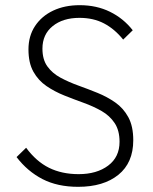

<svg xmlns="http://www.w3.org/2000/svg" viewBox="-20 -712 593 742"><path d="M282 10Q202 10 144 -20Q86 -50 44 -105L81 -141Q120 -88 169.5 -63.5Q219 -39 284 -39Q354 -39 398 -72Q442 -105 442 -164Q442 -208 423 -236.5Q404 -265 372.5 -283Q341 -301 303.5 -314.5Q266 -328 228.5 -343Q191 -358 159.5 -379.5Q128 -401 109 -435Q90 -469 90 -521Q90 -573 115.5 -611.5Q141 -650 185.5 -671Q230 -692 288 -692Q353 -692 405 -666.5Q457 -641 493 -595L456 -559Q423 -600 382 -621.5Q341 -643 287 -643Q223 -643 183.5 -611Q144 -579 144 -524Q144 -482 163 -455.5Q182 -429 213.5 -412Q245 -395 282.5 -381.5Q320 -368 357 -353Q394 -338 425.5 -316Q457 -294 476 -259Q495 -224 495 -170Q495 -83 437.5 -36.5Q380 10 282 10Z"/></svg>

Font: Outfit ExtraLight
Style: Regular
Weight: 200
Designer: Rodrigo Fuenzalida
Foundry: fragTYPE
Version: Version 1.100; ttfautohint (v1.8.4.7-5d5b);gftools[0.9.27]